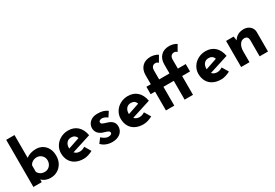

<svg xmlns="http://www.w3.org/2000/svg" viewBox="45 -1781 3982 2784"><g transform="rotate(-30 2036.0 -388.5)"><path d="M586 -228Q586 -156 555 -101.5Q524 -47 472 -17.5Q420 12 359 12Q270 12 212 -44V0H72V-789H211V-407Q239 -430 282 -444.5Q325 -459 378 -459Q435 -459 482.5 -431.5Q530 -404 558 -352Q586 -300 586 -228ZM444 -229Q444 -281 410 -315Q376 -349 328 -349Q287 -349 256 -330Q225 -311 212 -279V-172Q248 -106 328 -106Q359 -106 385.5 -122Q412 -138 428 -166.5Q444 -195 444 -229Z M1001 -136 1063 -32Q1027 -12 987 0Q947 12 911 12Q833 12 776.5 -17.5Q720 -47 691 -100.5Q662 -154 662 -223Q662 -287 695.5 -341Q729 -395 787 -426.5Q845 -458 914 -458Q1008 -458 1068.5 -403Q1129 -348 1147 -246L827 -144Q859 -107 914 -107Q956 -107 1001 -136ZM800 -231V-222L992 -287Q971 -349 903 -349Q856 -349 828 -317Q800 -285 800 -231Z M1212 -63 1270 -140Q1328 -86 1379 -86Q1406 -86 1422.5 -94.5Q1439 -103 1439 -120Q1439 -140 1420 -150.5Q1401 -161 1377.5 -168Q1354 -175 1346 -177Q1289 -195 1261 -230.5Q1233 -266 1233 -312Q1233 -347 1251.5 -380.5Q1270 -414 1309 -435.5Q1348 -457 1406 -457Q1460 -457 1498 -446Q1536 -435 1571 -410L1518 -328Q1498 -344 1473.5 -354.5Q1449 -365 1429 -365Q1405 -365 1390 -355Q1375 -345 1375 -331Q1374 -310 1392.5 -299.5Q1411 -289 1450 -278Q1456 -276 1462.5 -274Q1469 -272 1476 -270Q1579 -236 1579 -146Q1579 -104 1558 -69Q1537 -34 1494.5 -12.5Q1452 9 1391 9Q1337 9 1290 -10Q1243 -29 1212 -63Z M2001 -136 2063 -32Q2027 -12 1987 0Q1947 12 1911 12Q1833 12 1776.5 -17.5Q1720 -47 1691 -100.5Q1662 -154 1662 -223Q1662 -287 1695.5 -341Q1729 -395 1787 -426.5Q1845 -458 1914 -458Q2008 -458 2068.5 -403Q2129 -348 2147 -246L1827 -144Q1859 -107 1914 -107Q1956 -107 2001 -136ZM1800 -231V-222L1992 -287Q1971 -349 1903 -349Q1856 -349 1828 -317Q1800 -285 1800 -231Z M2744 -439H2876V-315H2744V0H2604V-315H2431V0H2291V-315H2217V-439H2291V-591Q2291 -679 2341.5 -732.5Q2392 -786 2484 -786Q2514 -786 2548 -777Q2582 -768 2607 -750L2548 -649Q2530 -671 2499 -671Q2468 -671 2449.5 -650Q2431 -629 2431 -587V-439H2604V-591Q2604 -679 2654.5 -732.5Q2705 -786 2797 -786Q2827 -786 2861 -777Q2895 -768 2920 -750L2861 -649Q2843 -671 2812 -671Q2781 -671 2762.5 -650Q2744 -629 2744 -587Z M3302 -136 3364 -32Q3328 -12 3288 0Q3248 12 3212 12Q3134 12 3077.5 -17.5Q3021 -47 2992 -100.5Q2963 -154 2963 -223Q2963 -287 2996.5 -341Q3030 -395 3088 -426.5Q3146 -458 3215 -458Q3309 -458 3369.5 -403Q3430 -348 3448 -246L3128 -144Q3160 -107 3215 -107Q3257 -107 3302 -136ZM3101 -231V-222L3293 -287Q3272 -349 3204 -349Q3157 -349 3129 -317Q3101 -285 3101 -231Z M4000 -327V0H3860V-275Q3857 -339 3796 -339Q3748 -339 3719 -294Q3690 -249 3690 -178V0H3550V-437H3677L3687 -367Q3711 -410 3753.5 -434Q3796 -458 3854 -458Q3916 -458 3957.5 -421Q3999 -384 4000 -327Z"/></g></svg>

Font: Josefin Sans
Style: Bold
Weight: 700
Designer: Santiago Orozco
Foundry: Typemade
Version: Version 2.000